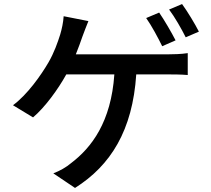

<svg xmlns="http://www.w3.org/2000/svg" viewBox="-20 -860 1040 947"><path d="M961 -704C943 -740 905 -803 878 -840L814 -813C842 -776 875 -718 896 -676ZM846 -661C826 -700 790 -762 765 -798L701 -771C728 -733 760 -673 780 -632ZM354 -592C367 -624 378 -655 387 -681C395 -702 406 -732 416 -756L294 -780C292 -749 285 -717 277 -690C265 -652 247 -600 219 -552C183 -490 115 -393 44 -341L143 -281C202 -331 266 -419 307 -493H544C528 -259 432 -132 330 -55C308 -36 275 -17 243 -5L350 67C526 -44 634 -217 652 -493H808C831 -493 872 -493 906 -490V-598C875 -593 833 -592 808 -592Z"/></svg>

Font: Noto Sans CJK KR Medium
Style: Regular
Weight: 500
Designer: Ryoko NISHIZUKA (kana & ideographs); Paul D. Hunt (Latin, Greek & Cyrillic); Wenlong ZHANG (bopomofo); Sandoll Communica
Foundry: Adobe Systems Incorporated
Version: Version 1.004;PS 1.004;hotconv 1.0.82;makeotf.lib2.5.63406